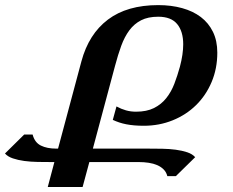

<svg xmlns="http://www.w3.org/2000/svg" viewBox="-122 -747 931 767"><path d="M234.9 -99.6 208 0H68.8L95.2 -99.6H85.4Q57.6 -99.6 28.8 -100.1Q0 -100.6 -25.1 -104Q-50.3 -107.4 -70.6 -114.3Q-90.8 -121.1 -102.1 -133.8L-25.4 -209.5H8.3Q16.6 -177.7 41.3 -165.5Q65.9 -153.3 102.5 -153.3H109.9L203.1 -501.5Q232.4 -610.8 309.1 -668.7Q385.7 -726.6 510.3 -726.6Q562 -726.6 605.5 -714.6Q648.9 -702.6 680.2 -679Q711.4 -655.3 728.8 -619.6Q746.1 -584 746.1 -536.6Q746.1 -473.1 723.4 -419.4Q700.7 -365.7 661.1 -326.9Q621.6 -288.1 567.9 -266.4Q514.2 -244.6 452.6 -244.6Q432.1 -244.6 414.8 -246.1Q397.5 -247.6 382.6 -250.5Q367.7 -253.4 354.5 -257.8Q341.3 -262.2 328.6 -268.1L343.3 -321.8Q362.3 -311.5 381.1 -306.2Q399.9 -300.8 421.4 -300.8Q463.9 -300.8 493.2 -315.4Q522.5 -330.1 542.2 -355Q562 -379.9 574.5 -412.4Q586.9 -444.8 596.7 -480.5Q609.9 -530.3 609.9 -570.3Q609.9 -621.6 585.7 -650.9Q561.5 -680.2 510.3 -680.2Q469.2 -680.2 441.7 -666Q414.1 -651.9 394.8 -626Q375.5 -600.1 362.3 -564Q349.1 -527.8 337.4 -483.4L249 -153.3H469.2Q497.1 -153.3 525.9 -152.8Q554.7 -152.3 580.1 -148.9Q605.5 -145.5 626 -138.7Q646.5 -131.8 657.7 -119.1L580.6 -43.5H546.4Q542.5 -59.1 532 -69.8Q521.5 -80.6 506.3 -87.2Q491.2 -93.8 472.2 -96.7Q453.1 -99.6 432.6 -99.6Z"/></svg>

Font: Arian AMU Serif
Style: Bold Italic
Weight: 700
Italic angle: -15°
Designer: Ruben Hakobyan (Tarumian)
Foundry: Ruben Hakobyan (Tarumian)
Version: Version 1.002